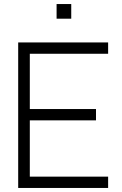

<svg xmlns="http://www.w3.org/2000/svg" viewBox="-20 -930 605 950"><path d="M515 -56H127.5V-334.5H455V-390.5H127.5V-664H515V-720H70V0H515ZM260 -837.5H332.5V-910H260Z"/></svg>

Font: Eudonet Light
Style: Regular
Weight: 300
Designer: Mikhail Sharanda
Foundry: Mikhail Sharanda
Version: Version 4.503;Glyphs 3.1.2 (3151)